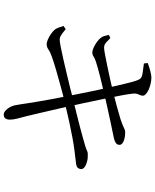

<svg xmlns="http://www.w3.org/2000/svg" viewBox="80 -878 840 1040"><g transform="rotate(90 500.0 -358.0)"><path d="M321.3 -738.1Q340.2 -745.5 363.5 -751.7Q386.8 -758 398.7 -758Q415.3 -758 432.5 -754.1Q449.8 -750.2 464.6 -743.6Q479.4 -736.9 488.6 -729Q497.7 -721 498.2 -713.2Q498.8 -703.9 495.1 -696.9Q491.4 -689.8 488.4 -680.8Q485.4 -671.8 487.2 -656.2Q490.8 -626.5 496.1 -599.1Q501.4 -571.7 510.6 -524.8Q524.1 -456.8 538.9 -389.6Q553.7 -322.4 567 -262.3Q580.4 -202.1 591.7 -155.7Q602.9 -109.3 608.9 -83.1Q617.4 -49.9 622.8 -29.5Q628.1 -9.1 628.1 11.5Q628.1 22.1 622.1 31.8Q616.1 41.6 600.8 41.8Q590.6 41.8 580.2 33Q569.7 24.3 562.1 11.2Q554.6 -1.8 551.1 -15Q549.1 -23.6 545.7 -44.9Q542.2 -66.1 538.2 -94.3Q534.2 -122.5 529 -150.3Q524.4 -179.7 516.9 -219.1Q509.4 -258.5 501 -301.6Q492.6 -344.7 484.3 -385.7Q476 -426.7 469 -460.4Q462 -494.2 457 -513.8Q449.2 -548.1 440.9 -584.9Q432.6 -621.7 424.6 -651.2Q416.6 -680.6 409.8 -692.5Q404.6 -702.9 390.6 -707Q376.5 -711.1 359.3 -712.7Q342 -714.3 323.9 -717.5ZM169.2 -527.6 185.9 -535.8Q198.8 -523.4 210.4 -512.6Q222 -501.8 238.6 -501.8Q248.2 -501.8 274 -506.6Q299.7 -511.4 334.2 -518.5Q368.6 -525.7 405.4 -533.7Q442.3 -541.7 472.9 -549.1Q514 -559.8 552.2 -569.8Q590.3 -579.9 623.2 -590.1Q654.8 -600.5 669.1 -607.7Q683.4 -614.9 690.2 -615.7Q701 -616.4 714 -615.1Q727 -613.8 738.3 -610.1Q749.6 -606.5 757.1 -600.2Q764.6 -593.9 764.6 -585.1Q764.6 -572.8 754.2 -565.4Q743.8 -557.9 725.4 -554.3Q693.1 -548.1 647.5 -538.1Q602 -528.1 558 -518.6Q514.1 -509.1 485.9 -502.1Q439.2 -491.3 394.2 -480Q349.1 -468.7 315.2 -457.8Q294.5 -451 285.7 -444.6Q276.8 -438.1 263 -438.1Q253.3 -438.1 237.4 -445.4Q221.5 -452.6 206.9 -463.4Q192.2 -474.2 185.2 -483.5Q178 -492.8 175.1 -502.5Q172.2 -512.2 169.2 -527.6ZM120.7 -282.5 138.3 -293.8Q157.6 -277.1 170.4 -269.2Q183.2 -261.3 194.5 -261.3Q204.5 -261.3 231.8 -266.5Q259.1 -271.7 296.7 -280.2Q334.3 -288.6 375.7 -298.6Q417.1 -308.6 455.3 -317.8Q493.4 -326.9 520.7 -334.5Q549.8 -341.4 586.4 -350.5Q623 -359.6 659.6 -369Q696.1 -378.4 725 -386.6Q753.9 -394.8 768.2 -399Q789.2 -405.2 796 -408.9Q802.8 -412.5 809.8 -413.3Q832.6 -414.9 852.1 -410.3Q871.7 -405.8 883.8 -397.2Q895.9 -388.6 895.9 -377.5Q895.9 -368.2 889.7 -360.1Q883.6 -352 864.2 -349.7Q827.9 -345.7 795.1 -341.4Q762.2 -337.1 725.5 -330.3Q688.9 -323.5 641.7 -313.4Q594.5 -303.3 529.5 -287.7Q493.5 -279.3 448.7 -266.9Q403.8 -254.4 361 -242.3Q318.2 -230.2 288.5 -219.3Q260.9 -209.7 248.1 -200.3Q235.3 -190.9 219.2 -190.7Q208.8 -190.7 193.2 -197.6Q177.5 -204.6 162.9 -214.9Q148.2 -225.2 139.8 -235.4Q134.4 -243.1 129.9 -254.6Q125.4 -266.2 120.7 -282.5Z"/></g></svg>

Font: Early Summer Mincho VF
Style: Regular
Weight: 250
Designer: GuiWonder
Version: Version 1.002